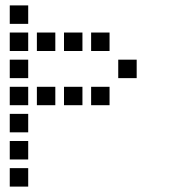

<svg xmlns="http://www.w3.org/2000/svg" viewBox="-20 -704 640 708"><path d="M17 -684Q16 -684 16 -684Q16 -684 16 -683V-617Q16 -616 16 -616Q16 -616 17 -616H83Q84 -616 84 -616Q84 -616 84 -617V-683Q84 -684 84 -684Q84 -684 83 -684ZM17 -584Q16 -584 16 -584Q16 -584 16 -583V-517Q16 -516 16 -516Q16 -516 17 -516H83Q84 -516 84 -516Q84 -516 84 -517V-583Q84 -584 84 -584Q84 -584 83 -584ZM117 -584Q116 -584 116 -584Q116 -584 116 -583V-517Q116 -516 116 -516Q116 -516 117 -516H183Q184 -516 184 -516Q184 -516 184 -517V-583Q184 -584 184 -584Q184 -584 183 -584ZM217 -584Q216 -584 216 -584Q216 -584 216 -583V-517Q216 -516 216 -516Q216 -516 217 -516H283Q284 -516 284 -516Q284 -516 284 -517V-583Q284 -584 284 -584Q284 -584 283 -584ZM317 -584Q316 -584 316 -584Q316 -584 316 -583V-517Q316 -516 316 -516Q316 -516 317 -516H383Q384 -516 384 -516Q384 -516 384 -517V-583Q384 -584 384 -584Q384 -584 383 -584ZM17 -484Q16 -484 16 -484Q16 -484 16 -483V-417Q16 -416 16 -416Q16 -416 17 -416H83Q84 -416 84 -416Q84 -416 84 -417V-483Q84 -484 84 -484Q84 -484 83 -484ZM417 -484Q416 -484 416 -484Q416 -484 416 -483V-417Q416 -416 416 -416Q416 -416 417 -416H483Q484 -416 484 -416Q484 -416 484 -417V-483Q484 -484 484 -484Q484 -484 483 -484ZM17 -384Q16 -384 16 -384Q16 -384 16 -383V-317Q16 -316 16 -316Q16 -316 17 -316H83Q84 -316 84 -316Q84 -316 84 -317V-383Q84 -384 84 -384Q84 -384 83 -384ZM117 -384Q116 -384 116 -384Q116 -384 116 -383V-317Q116 -316 116 -316Q116 -316 117 -316H183Q184 -316 184 -316Q184 -316 184 -317V-383Q184 -384 184 -384Q184 -384 183 -384ZM217 -384Q216 -384 216 -384Q216 -384 216 -383V-317Q216 -316 216 -316Q216 -316 217 -316H283Q284 -316 284 -316Q284 -316 284 -317V-383Q284 -384 284 -384Q284 -384 283 -384ZM317 -384Q316 -384 316 -384Q316 -384 316 -383V-317Q316 -316 316 -316Q316 -316 317 -316H383Q384 -316 384 -316Q384 -316 384 -317V-383Q384 -384 384 -384Q384 -384 383 -384ZM17 -284Q16 -284 16 -284Q16 -284 16 -283V-217Q16 -216 16 -216Q16 -216 17 -216H83Q84 -216 84 -216Q84 -216 84 -217V-283Q84 -284 84 -284Q84 -284 83 -284ZM17 -184Q16 -184 16 -184Q16 -184 16 -183V-117Q16 -116 16 -116Q16 -116 17 -116H83Q84 -116 84 -116Q84 -116 84 -117V-183Q84 -184 84 -184Q84 -184 83 -184ZM17 -84Q16 -84 16 -84Q16 -84 16 -83V-17Q16 -16 16 -16Q16 -16 17 -16H83Q84 -16 84 -16Q84 -16 84 -17V-83Q84 -84 84 -84Q84 -84 83 -84Z"/></svg>

Font: Doto SemiBold
Style: Regular
Weight: 600
Monospace: yes
Version: Version 1.000